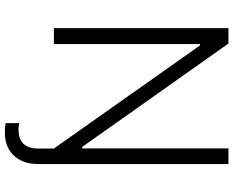

<svg xmlns="http://www.w3.org/2000/svg" viewBox="-106 -662 971 800"><g transform="rotate(90 380.0 -261.5)"><path d="M598.4 0V65.3C598.4 125.4 566.4 147.4 519.2 147.4C508.9 147.4 499.6 146 492.5 144.5V200.3C503.6 203.8 519.2 204.2 534.1 204.2C608 204.2 663 154.8 663 66.4V-727.3H597.7V-117.5H592L160.9 -727.3H96.6V0H163V-609H168.7Z"/></g></svg>

Font: Karasuma Gothic
Style: Light
Weight: 300
Designer: Rasmus Andersson / Ryoko Nishizuka
Foundry: rsms
Version: Version 1.00